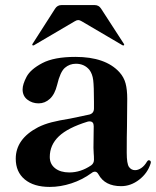

<svg xmlns="http://www.w3.org/2000/svg" viewBox="-20 -722 616 756"><path d="M574 -83 573 -78Q561 -40 528 -14.5Q495 11 457 11Q393 11 368 -35Q362 -46 354 -46Q347 -46 341 -41Q304 -14 261 0Q218 14 176 14Q113 14 77.5 -15.5Q42 -45 42 -97Q42 -175 130 -221Q154 -233 183 -240.5Q212 -248 256 -255L332 -271Q350 -276 350 -295V-321Q350 -382 347 -406.5Q344 -431 332 -447Q312 -471 279 -471Q254 -471 235.5 -455Q217 -439 205 -388Q196 -351 176.5 -333Q157 -315 132 -315Q107 -315 88 -329.5Q69 -344 69 -370Q69 -390 84.5 -419.5Q100 -449 146.5 -473.5Q193 -498 277 -498Q395 -498 450 -438Q468 -418 474.5 -393.5Q481 -369 481 -333L480 -223Q479 -190 479 -121Q479 -77 488 -64.5Q497 -52 512 -52Q524 -52 536.5 -60.5Q549 -69 559 -86Q562 -91 566 -91Q569 -91 571.5 -89Q574 -87 574 -83ZM339 -71Q350 -79 350 -93Q350 -109 349 -117L348 -140L349 -225Q349 -244 333 -244Q328 -244 325 -243Q247 -219 211.5 -185Q176 -151 176 -104Q176 -76 197 -59.5Q218 -43 253 -43Q298 -43 339 -71ZM107 -546 108 -549 197 -688Q206 -702 222 -702H353Q369 -702 378 -688L468 -549L469 -546Q469 -543 465 -543L462 -544L302 -638Q294 -643 288 -643Q282 -643 274 -638L114 -544L111 -543Q107 -543 107 -546Z"/></svg>

Font: Shippori Mincho B1 ExtraBold
Style: Regular
Weight: 800
Designer: FONTDASU
Foundry: FONTDASU / Google Inc. / but / Adobe
Version: Version 3.110; ttfautohint (v1.8.3)